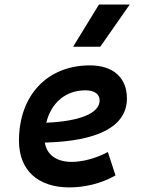

<svg xmlns="http://www.w3.org/2000/svg" viewBox="-20 -815 626 845"><path d="M295.9 -102.5C228.5 -102.5 186 -133.8 177.2 -187.5C410.2 -193.4 538.6 -257.8 538.6 -381.8C538.6 -473.1 478 -527.3 375.5 -527.3C188 -527.3 63.5 -395 63.5 -195.8C63.5 -66.4 146 9.8 285.6 9.8C350.6 9.8 425.8 -6.8 488.3 -43L454.6 -146C403.3 -118.7 344.7 -102.5 295.9 -102.5ZM301.8 -609.4H421.4L550.8 -794.9H415.5ZM183.6 -274.9C205.1 -362.8 269 -417.5 356 -417.5C396 -417.5 418.5 -400.9 418.5 -373C418.5 -316.9 332 -281.2 183.6 -274.9Z"/></svg>

Font: Cascadia Mono PL SemiBold
Style: Italic
Weight: 600
Italic angle: -10°
Monospace: yes
Designer: Aaron Bell
Foundry: Saja Typeworks
Version: Version 2404.023